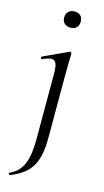

<svg xmlns="http://www.w3.org/2000/svg" viewBox="-134 -639 524 964"><g transform="rotate(15 128.5 -157.0)"><path d="M166 -387C166 -391 162 -395 158 -395C157 -395 157 -395 155 -394L25 -334C21 -332 25 -320 31 -322C50 -332 65 -336 77 -336C100 -336 108 -315 108 -268V71C108 185 85 243 19 271C16 273 21 283 24 282C130 241 164 181 164 48V-269C164 -333 166 -376 166 -387ZM128 -512C154 -512 170 -527 170 -554C170 -580 155 -596 128 -596C102 -596 84 -581 84 -554C84 -527 101 -512 128 -512Z"/></g></svg>

Font: Cormorant Garamond
Style: Regular
Weight: 400
Designer: Christian Thalmann (Catharsis Fonts)
Foundry: Catharsis Fonts
Version: Version 4.002;Glyphs 3.4 (3410)